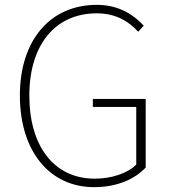

<svg xmlns="http://www.w3.org/2000/svg" viewBox="-20 -759 701 792"><path d="M368 13C463 13 536 -20 581 -68V-351H363V-318H542V-80C506 -44 440 -22 371 -22C202 -22 101 -157 101 -365C101 -573 207 -704 379 -704C460 -704 513 -669 550 -628L573 -653C536 -693 476 -739 379 -739C188 -739 62 -594 62 -365C62 -136 184 13 368 13Z"/></svg>

Font: Noto Sans JP Thin
Style: Regular
Weight: 100
Designer: Ryoko NISHIZUKA 西塚涼子 (kana, bopomofo & ideographs); Paul D. Hunt (Latin, Greek & Cyrillic); Sandoll Communications 산돌커뮤니
Foundry: Adobe
Version: Version 2.004;hotconv 1.0.118;makeotfexe 2.5.65603